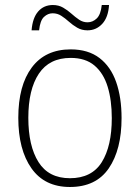

<svg xmlns="http://www.w3.org/2000/svg" viewBox="-20 -736 559 766"><path d="M465 -265Q465 -139 414 -64.5Q363 10 259 10Q158 10 105.5 -64.5Q53 -139 53 -266Q53 -395 107 -467Q161 -539 262 -539Q332 -539 377 -504.5Q422 -470 443.5 -408.5Q465 -347 465 -265ZM93 -266Q93 -154 133.5 -89.5Q174 -25 259 -25Q346 -25 386 -89Q426 -153 426 -265Q426 -336 409.5 -390Q393 -444 357 -474.5Q321 -505 262 -505Q177 -505 135 -442Q93 -379 93 -266ZM106 -615Q110 -665 132.5 -690.5Q155 -716 191 -716Q214 -716 232 -705.5Q250 -695 265 -681.5Q280 -668 295.5 -657.5Q311 -647 329 -647Q350 -647 366 -662.5Q382 -678 386 -716H415Q412 -667 388 -641Q364 -615 329 -615Q306 -615 288 -625.5Q270 -636 255 -649.5Q240 -663 224.5 -673Q209 -683 190 -683Q171 -683 155.5 -668.5Q140 -654 136 -615Z"/></svg>

Font: Noto Sans Telugu SemiCondensed ExtraLight
Style: Regular
Weight: 200
Width: 4
Designer: Jelle Bosma - Monotype Design Team
Foundry: Monotype Imaging Inc.
Version: Version 2.005; ttfautohint (v1.8.4.7-5d5b)